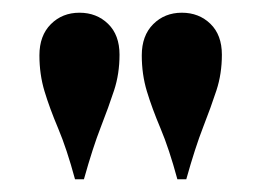

<svg xmlns="http://www.w3.org/2000/svg" viewBox="-20 -750 409 302"><path d="M105 -730Q132 -730 150 -712.5Q168 -695 168 -664Q168 -634 159.5 -608Q151 -582 138.5 -550Q126 -518 112 -468H98Q85 -516 71.5 -548Q58 -580 50 -606.5Q42 -633 42 -663Q42 -694 60 -712Q78 -730 105 -730ZM266 -730Q293 -730 311 -712.5Q329 -695 329 -664Q329 -634 320.5 -608Q312 -582 299.5 -550Q287 -518 273 -468H259Q246 -516 232.5 -548Q219 -580 211 -606.5Q203 -633 203 -663Q203 -694 221 -712Q239 -730 266 -730Z"/></svg>

Font: Playfair Display
Style: Bold
Weight: 700
Designer: Claus Eggers Sørensen
Foundry: Claus Eggers Sørensen
Version: Version 1.203